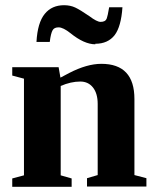

<svg xmlns="http://www.w3.org/2000/svg" viewBox="-20 -717 596 737"><path d="M212 -419 246 -437Q314 -472 369 -472Q496 -472 496 -337V-45L542 -33V-1H314V-33L355 -45V-318Q355 -358 337 -381Q319 -404 288 -404Q252 -404 213 -387V-44L255 -32V0H27V-32L72 -44V-415L27 -427V-459H205ZM346 -549V-547Q303 -547 250 -590Q222 -612 205 -612Q188 -612 182 -601Q175 -589 171 -556H120Q124 -630 152 -664Q179 -697 226 -697Q250 -697 269 -688Q288 -679 323 -655Q352 -633 366 -633Q375 -633 381 -636Q387 -639 390 -647Q393 -654 399 -689H450Q445 -615 420 -582Q394 -549 346 -549Z"/></svg>

Font: Libra Serif Modern
Style: Bold
Weight: 700
Designer: Stefan Peev, Context Ltd
Foundry: Ascender Corporation
Version: Version 1.000